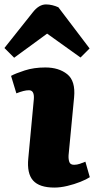

<svg xmlns="http://www.w3.org/2000/svg" viewBox="-49 -834 429 868"><path d="M104 -386Q107 -426 82 -426Q70 -426 56.5 -422.5Q43 -419 25 -412L1 -491Q21 -502 62.5 -515.5Q104 -529 156 -529Q217 -529 255 -498.5Q293 -468 286 -394L261 -132Q260 -114 264.5 -101.5Q269 -89 286 -89Q299 -89 312 -93.5Q325 -98 337 -103L357 -33Q342 -23 314.5 -12Q287 -1 255.5 6.5Q224 14 197 14Q129 14 100.5 -18Q72 -50 79 -119ZM356 -615 315 -574 164 -682 15 -573 -29 -617 99 -778Q127 -814 159 -814Q173 -814 187.5 -810.5Q202 -807 215 -801Z"/></svg>

Font: Literata 12pt ExtraBold
Style: Italic
Weight: 800
Italic angle: -2°
Designer: Latin by Veronika Burian and Jose Scaglione. Greek by Irene Vlachou. Cyrillic by Vera Evstafieva
Foundry: TypeTogether
Version: Version 3.002